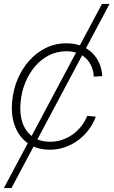

<svg xmlns="http://www.w3.org/2000/svg" viewBox="-25 -751 577 975"><path d="M-5.4 204.1 492.7 -731H531.2L33.2 204.1ZM228 9.3Q164.1 9.3 118.7 -22Q73.2 -53.2 51.8 -107.9Q30.3 -162.6 36.6 -233.4Q41.5 -293.5 63.7 -346.9Q85.9 -400.4 122.6 -441.9Q159.2 -483.4 207.3 -507.3Q255.4 -531.2 312 -531.2Q354 -531.2 387.2 -518.1Q420.4 -504.9 443.8 -481.7Q467.3 -458.5 480 -428.5Q492.7 -398.4 494.1 -364.3L451.2 -361.8Q450.2 -388.2 440.4 -411.6Q430.7 -435.1 413.3 -452.9Q396 -470.7 370.4 -480.7Q344.7 -490.7 311.5 -490.7Q263.7 -490.7 223.4 -470Q183.1 -449.2 152.6 -413.3Q122.1 -377.4 103 -330.6Q84 -283.7 79.6 -231.9Q73.7 -172.4 89.6 -127Q105.5 -81.5 141.1 -56.4Q176.8 -31.2 229 -31.2Q262.7 -31.2 292.2 -41.5Q321.8 -51.8 346.2 -69.8Q370.6 -87.9 388.9 -111.6Q407.2 -135.3 418 -162.6L461.4 -158.7Q449.2 -124.5 427 -94.2Q404.8 -64 374.3 -40.8Q343.8 -17.6 306.6 -4.2Q269.5 9.3 228 9.3Z"/></svg>

Font: Inter 28pt ExtraLight
Style: Italic
Weight: 250
Italic angle: -9.3988°
Designer: Rasmus Andersson
Foundry: rsms
Version: Version 4.001;git-66647c0bb